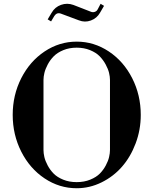

<svg xmlns="http://www.w3.org/2000/svg" viewBox="-20 -979 808 1011"><path d="M383.8 12.2Q292.5 12.2 214.8 -39.6Q137.2 -91.3 92 -180.4Q46.9 -269.5 46.9 -374Q46.9 -478.5 92 -567.4Q137.2 -656.2 214.8 -708Q292.5 -759.8 383.8 -759.8Q475.1 -759.8 553 -708Q630.9 -656.2 676 -567.4Q721.2 -478.5 721.2 -374Q721.2 -295.4 694.3 -224.1Q667.5 -152.8 622.3 -101.1Q577.1 -49.3 514.6 -18.6Q452.1 12.2 383.8 12.2ZM209 -189Q209 -172.4 213.6 -152.1Q218.3 -131.8 231 -107.9Q243.7 -84 262.5 -64.9Q281.2 -45.9 312.7 -33Q344.2 -20 383.8 -20Q423.3 -20 455.1 -33Q486.8 -45.9 505.6 -64.9Q524.4 -84 537.1 -107.9Q549.8 -131.8 554.4 -152.1Q559.1 -172.4 559.1 -189V-558.1Q559.1 -575.2 554.2 -595.5Q549.3 -615.7 536.4 -639.6Q523.4 -663.6 504.6 -682.9Q485.8 -702.1 454.1 -715.1Q422.4 -728 383.8 -728Q345.2 -728 313.7 -715.1Q282.2 -702.1 263.2 -682.9Q244.1 -663.6 231.4 -639.6Q218.8 -615.7 213.9 -595.5Q209 -575.2 209 -558.1ZM231 -877Q240.7 -893.1 252 -912.1Q269 -941.9 301.3 -953.4Q333.5 -964.8 366.2 -953.1L459 -917Q468.8 -913.1 479 -916.5Q489.3 -919.9 494.1 -929.2L509.8 -959L527.8 -948.2L506.8 -912.1Q490.2 -882.8 458.5 -871.1Q426.8 -859.4 395 -872.1L300.8 -907.2Q279.3 -915 266.1 -895L249 -866.2Z"/></svg>

Font: Fin Serif Display
Style: Italic
Weight: 400
Designer: J. Blake Harris
Version: Version 1.006;FEAKit 1.0